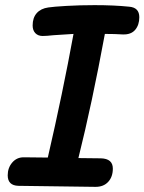

<svg xmlns="http://www.w3.org/2000/svg" viewBox="-20 -730 562 747"><path d="M522 -663Q522 -633 506 -614Q490 -595 458 -596Q428 -598 388 -598Q338 -327 285 -115L372 -114Q419 -113 419 -74Q419 -42 401 -22.5Q383 -3 352 -3L52 -7Q10 -8 10 -48Q10 -77 27.5 -97.5Q45 -118 72 -118L166 -117Q224 -368 266 -598L188 -593Q161 -590 146 -590Q128 -590 117.5 -601Q107 -612 107 -631Q107 -661 123 -679Q139 -697 168 -701Q187 -704 238.5 -707Q290 -710 348 -710Q424 -710 482 -704Q522 -701 522 -663Z"/></svg>

Font: Mali SemiBold
Style: Italic
Weight: 600
Italic angle: -10°
Version: Version 1.000; ttfautohint (v1.6)